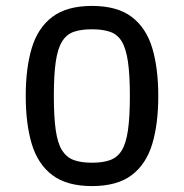

<svg xmlns="http://www.w3.org/2000/svg" viewBox="-20 -616 621 649"><path d="M291 13Q206 13 157 -24Q108 -61 87.5 -129Q67 -197 67 -292Q67 -386 87.5 -454Q108 -522 157 -559Q206 -596 291 -596Q376 -596 425 -559Q474 -522 494.5 -454Q515 -386 515 -291Q515 -197 494.5 -129Q474 -61 425 -24Q376 13 291 13ZM291 -66Q328 -66 352.5 -75Q377 -84 391.5 -107.5Q406 -131 412.5 -175.5Q419 -220 419 -292Q419 -363 412.5 -407.5Q406 -452 391.5 -476Q377 -500 352 -508.5Q327 -517 291 -517Q254 -517 229.5 -508.5Q205 -500 190 -476Q175 -452 168.5 -407.5Q162 -363 162 -292Q162 -220 168.5 -175.5Q175 -131 190 -107.5Q205 -84 229.5 -75Q254 -66 291 -66Z"/></svg>

Font: Ruda Medium
Style: Regular
Weight: 500
Version: Version 2.001